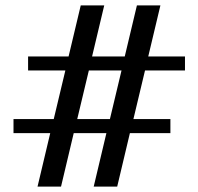

<svg xmlns="http://www.w3.org/2000/svg" viewBox="-20 -691 735 711"><path d="M266 -250H387L430 -430H309ZM206 0H119L166 -198H30V-250H179L222 -430H84V-482H234L279 -671H366L321 -482H442L487 -671H574L529 -482H665V-430H517L474 -250H611V-198H461L414 0H327L374 -198H253Z"/></svg>

Font: Sawarabi Mincho
Style: Regular
Weight: 400
Version: Version 1.00